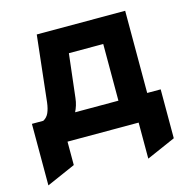

<svg xmlns="http://www.w3.org/2000/svg" viewBox="-101 -610 868 880"><g transform="rotate(-15 332.5 -170.0)"><path d="M22 171V-121H76Q94 -130.5 102.5 -149.8Q111 -169 114.5 -197.5L149.5 -511H569V-121H633V111L496 171V0H158.5V111ZM227 -121H432.5V-390H269.5L245.5 -184.5Q243.5 -165.5 238.5 -149.8Q233.5 -134 227 -121Z"/></g></svg>

Font: Overpass ExtraBold
Style: Regular
Weight: 800
Designer: Delve Withrington, Dave Bailey, Thomas Jockin
Foundry: Delve Fonts LLC
Version: Version 4.000; ttfautohint (v1.8.3)